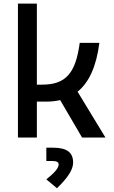

<svg xmlns="http://www.w3.org/2000/svg" viewBox="-20 -752 626 1050"><path d="M78.1 0H181.6V-196.3H234.4C261.2 -196.3 286.1 -199.2 309.1 -204.6L428.7 0H556.6L404.3 -250.5C467.8 -301.8 507.3 -390.6 523.4 -517.6H416C393.6 -350.1 338.9 -289.1 210 -289.1H181.6V-732.4H78.1ZM291.5 277.3C352.1 219.2 379.9 174.8 379.9 137.2C379.9 81.1 345.2 55.7 270 55.7H233.4V128.4H265.1C289.6 128.4 300.8 134.3 300.8 147.5C300.8 166.5 279.8 191.9 233.4 229Z"/></svg>

Font: Cascadia Mono NF
Style: Regular
Weight: 400
Monospace: yes
Designer: Aaron Bell
Foundry: Saja Typeworks
Version: Version 2404.023